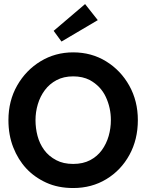

<svg xmlns="http://www.w3.org/2000/svg" viewBox="-20 -936 730 968"><path d="M349 12Q272.5 12 213 -15.2Q153.5 -42.5 112.2 -87Q71 -131.5 46.8 -193.2Q22.5 -255 22.5 -330.5Q22.5 -427.5 66.5 -504.8Q110.5 -582 184.5 -627Q258.5 -672 349 -672Q441.5 -672 515.2 -626.5Q589 -581 632 -503.8Q675 -426.5 675 -330.5Q675 -232.5 632.5 -155Q590 -77.5 516.2 -32.8Q442.5 12 349 12ZM349 -109.5Q398.5 -109.5 434.5 -128.5Q470.5 -147.5 493.5 -179.2Q516.5 -211 527.8 -250.2Q539 -289.5 539 -330.5Q539 -392.5 513.5 -447.2Q488 -502 432.5 -532.5Q396.5 -551 349 -551Q301 -551 265.2 -532Q229.5 -513 206 -481.5Q182.5 -450 170.8 -410.8Q159 -371.5 159 -330.5Q159 -289.5 169.2 -250.8Q179.5 -212 202.5 -180.2Q225.5 -148.5 263.5 -128.5Q299 -109.5 349 -109.5ZM290 -726.5 250.5 -780.5 409 -915.5 473 -834.5Z"/></svg>

Font: Lucymar Sans SemiBold
Style: Regular
Weight: 600
Foundry: The League of Moveable Type (original font) / Main changes by Cristiano Sobral with portions from Mirco Monsees
Version: Version 2.001;August 30, 2020;FontCreator 13.0.0.2681 64-bit